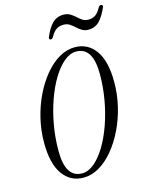

<svg xmlns="http://www.w3.org/2000/svg" viewBox="-136 -1012 858 1106"><g transform="rotate(-15 293.0 -459.5)"><path d="M223 9Q145 9 99.5 -55Q54 -119 54 -243Q54 -317 71 -388Q88 -459 118 -520.5Q148 -582 187.5 -629.5Q227 -677 272.5 -703.5Q318 -730 366 -730Q444 -730 489.5 -666.5Q535 -603 535 -478Q535 -404 518 -333Q501 -262 471 -200.5Q441 -139 401.5 -91.5Q362 -44 316.5 -17.5Q271 9 223 9ZM221 -17Q258 -17 293.5 -46.5Q329 -76 360.5 -127.5Q392 -179 416 -246.5Q440 -314 453.5 -390Q467 -466 467 -544Q467 -704 368 -704Q331 -704 295.5 -674.5Q260 -645 228.5 -593.5Q197 -542 173 -474.5Q149 -407 135.5 -331Q122 -255 122 -177Q122 -17 221 -17ZM470 -807Q448 -807 432 -817Q416 -827 402.5 -839.5Q389 -852 374 -862Q359 -872 338 -872Q311 -872 293.5 -859.5Q276 -847 262 -821Q256 -809 246 -809Q241 -809 238 -813Q235 -817 238 -824Q259 -875 285.5 -901.5Q312 -928 352 -928Q375 -928 391.5 -918Q408 -908 421.5 -895.5Q435 -883 449.5 -873Q464 -863 484 -863Q511 -863 528 -875.5Q545 -888 559 -914Q565 -926 575 -926Q581 -926 584 -922Q587 -918 584 -911Q562 -860 536 -833.5Q510 -807 470 -807Z"/></g></svg>

Font: Instrument Serif
Style: Italic
Weight: 400
Italic angle: -13°
Designer: Rodrigo Fuenzalida
Foundry: fragTYPE
Version: Version 1.000; ttfautohint (v1.8.4.7-5d5b);gftools[0.9.27]